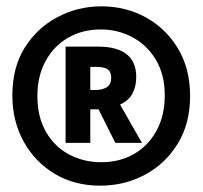

<svg xmlns="http://www.w3.org/2000/svg" viewBox="-20 -660 640 606"><path d="M296 -74Q215 -74 152.5 -111.5Q90 -149 54.5 -213.5Q19 -278 19 -359Q19 -447 58 -509.5Q97 -572 161.5 -606Q226 -640 300 -640Q377 -640 440.5 -605Q504 -570 542 -506.5Q580 -443 580 -357Q580 -270 541 -206.5Q502 -143 437.5 -108.5Q373 -74 296 -74ZM299 -148Q358 -148 403 -174Q448 -200 474 -247.5Q500 -295 500 -359Q500 -424 472.5 -470.5Q445 -517 399 -542Q353 -567 298 -567Q240 -567 195 -541Q150 -515 124 -467.5Q98 -420 98 -357Q98 -291 125 -244Q152 -197 198 -172.5Q244 -148 299 -148ZM187 -209V-513H288Q410 -513 410 -417Q410 -388 398.5 -365.5Q387 -343 359 -330L428 -209H344L291 -315H265V-209ZM281 -376Q304 -376 317.5 -385Q331 -394 331 -414Q331 -434 319.5 -441.5Q308 -449 281 -449H265V-376Z"/></svg>

Font: Noto Sans Mono Black
Style: Regular
Weight: 900
Designer: Monotype Design Team
Foundry: Monotype Imaging Inc.
Version: Version 2.014